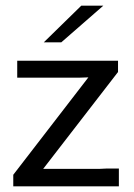

<svg xmlns="http://www.w3.org/2000/svg" viewBox="-20 -660 475 680"><path d="M135 -510 268 -640H346L197 -510ZM27 0V-41L293 -386L263 -385H41V-445H398V-405L133 -62H334L355 -63H401V0Z"/></svg>

Font: CMU Sans Serif
Style: Medium
Weight: 500
Version: Version 0.7.0